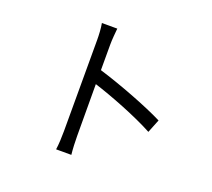

<svg xmlns="http://www.w3.org/2000/svg" viewBox="-133 -946 1266 1149"><g transform="rotate(20 500.0 -372.0)"><path d="M337 -88C337 -51 335 -2 330 30H427C423 -3 421 -57 421 -88C421 -117 421 -268 420 -418C531 -383 704 -316 813 -257L847 -342C742 -395 552 -467 420 -507C420 -570 420 -628 420 -670C420 -700 424 -743 427 -774H329C335 -743 337 -698 337 -670Z"/></g></svg>

Font: Source Han Sans HK
Style: Regular
Weight: 400
Designer: Ryoko NISHIZUKA 西塚涼子 (kana, bopomofo & ideographs); Paul D. Hunt (Latin, Greek & Cyrillic); Sandoll Communications 산돌커뮤니
Foundry: Adobe
Version: Version 2.000;hotconv 1.0.107;makeotfexe 2.5.65593